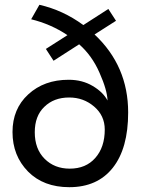

<svg xmlns="http://www.w3.org/2000/svg" viewBox="-20 -778 637 809"><path d="M273.9 -67.4C231 -67.4 195.8 -81.1 168 -108.9C140.1 -136.7 126.5 -174.3 126.5 -220.7C126.5 -266.1 139.6 -301.8 166.5 -327.6C193.4 -354 228 -367.2 271.5 -367.2C312 -367.2 346.7 -354.5 376.5 -329.1C406.2 -303.7 421.4 -271.5 421.4 -231.9C421.4 -182.6 408.2 -142.6 381.3 -112.3C355 -82.5 319.3 -67.4 273.9 -67.4ZM272 10.7C351.1 10.7 412.1 -16.6 455.1 -70.8C498.5 -125.5 520 -203.1 520 -304.2C520 -435.1 472.7 -544.4 378.4 -632.8L468.8 -690.4L436.5 -740.2L331.1 -672.4C273.9 -714.4 212.4 -742.7 146 -757.8L111.3 -696.8C165.5 -683.6 216.8 -661.6 264.2 -629.9L173.3 -571.8L205.6 -522L313.5 -591.3C349.6 -559.6 378.4 -519.5 399.4 -471.2C420.9 -422.9 432.1 -383.8 433.1 -354.5C420.4 -378.4 399.4 -398.9 370.1 -416C341.3 -433.1 307.6 -441.9 269.5 -441.9C200.2 -441.9 143.6 -421.4 99.1 -380.4C54.7 -339.8 32.7 -286.6 32.7 -221.7C32.7 -154.8 54.7 -99.6 98.1 -55.2C141.6 -11.2 199.7 10.7 272 10.7Z"/></svg>

Font: Ride
Style: Regular
Weight: 400
Version: Version 3.000